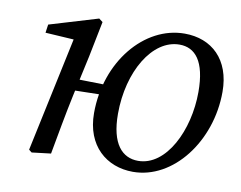

<svg xmlns="http://www.w3.org/2000/svg" viewBox="-61 -568 831 662"><g transform="rotate(10 354.5 -237.0)"><path d="M76.3 -0.1 86.4 8 153.1 0C166.2 -71 178.2 -140.1 193.2 -210.1L224.2 -352.2L249.2 -477.2L236 -487.3L66.1 -436.2L62 -407L182.2 -399.6L164.3 -414L76.3 -0.1ZM136.5 -226.9 331.2 -231.1 338.3 -265.2 145.6 -269.2 136.5 -226.9ZM441.6 13.1C582.2 13.1 698.4 -138.1 698.4 -311.9C698.4 -425.4 630.1 -487.3 535.7 -487.3C394 -487.3 274.8 -343 274.8 -163.3C274.8 -48.9 349.1 13.1 441.6 13.1ZM452.6 -27.3C397.1 -27.3 356.5 -69.8 356.5 -175.3C356.5 -323.9 430 -446.9 524.6 -446.9C579.1 -446.9 616.7 -405.4 616.7 -297.1C616.7 -162.9 551 -27.3 452.6 -27.3Z"/></g></svg>

Font: Source Serif Variable
Style: Italic
Weight: 389
Italic angle: -12°
Designer: Frank Grießhammer
Foundry: Adobe Systems Incorporated
Version: Version 3.001;hotconv 1.0.111;makeotfexe 2.5.65597